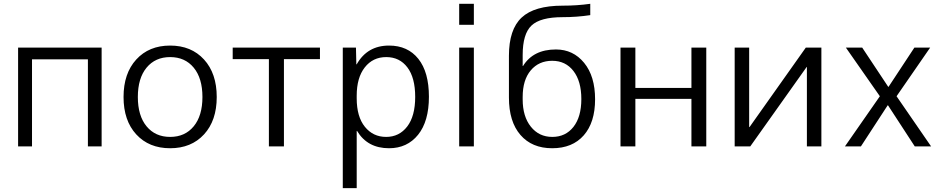

<svg xmlns="http://www.w3.org/2000/svg" viewBox="-20 -770 4968 1010"><path d="M75.2 0V-519.5H514.6V0H442.4V-458H148.4V0Z M696.8 -63Q629.9 -135.7 629.9 -259.8Q629.9 -383.8 696.8 -457Q763.7 -530.3 875 -530.3Q986.3 -530.3 1053.2 -457Q1120.1 -383.8 1120.1 -259.8Q1120.1 -135.7 1053.2 -63Q986.3 9.8 875 9.8Q763.7 9.8 696.8 -63ZM751 -414.1Q705.1 -358.4 705.1 -259.8Q705.1 -161.1 751 -105.5Q796.9 -49.8 875 -49.8Q953.1 -49.8 999 -105.5Q1044.9 -161.1 1044.9 -259.8Q1044.9 -358.4 999 -414.1Q953.1 -469.7 875 -469.7Q796.9 -469.7 751 -414.1Z M1204.1 -459V-519.5H1663.1V-459H1473.6V0H1394.5V-459Z M1783.2 219.7V-519.5H1852.5L1854.5 -431.6H1856.4Q1912.1 -530.3 2026.4 -530.3Q2125 -530.3 2180.7 -460.4Q2236.3 -390.6 2236.3 -261.2Q2236.3 -131.8 2179.2 -61Q2122.1 9.8 2026.4 9.8Q1913.1 9.8 1858.4 -81.1H1856.4V219.7ZM1856.4 -252.9Q1856.4 -156.2 1899.4 -103Q1942.4 -49.8 2011.2 -49.8Q2080.1 -49.8 2122.1 -104.5Q2164.1 -159.2 2164.1 -260.3Q2164.1 -361.3 2123 -415.5Q2082 -469.7 2011.7 -469.7Q1941.4 -469.7 1898.9 -415.5Q1856.4 -361.3 1856.4 -266.6Z M2395.5 0V-519.5H2472.7V0ZM2395.5 -639.6V-750H2472.7V-639.6Z M2657.2 -256.8V-476.6Q2657.2 -615.2 2724.1 -677.7Q2791 -740.2 2939.5 -740.2Q3016.6 -740.2 3085 -750V-690.4Q3014.6 -679.7 2939.5 -679.7Q2822.3 -679.7 2775.9 -635.7Q2729.5 -591.8 2729.5 -480.5V-422.9H2731.4Q2785.2 -509.8 2904.3 -509.8Q2995.1 -509.8 3052.7 -439.5Q3110.4 -369.1 3110.4 -247.6Q3110.4 -126 3050.8 -58.1Q2991.2 9.8 2884.8 9.8Q2778.3 9.8 2717.8 -60.1Q2657.2 -129.9 2657.2 -256.8ZM2729.5 -247.1Q2729.5 -157.2 2772.5 -103.5Q2815.4 -49.8 2885.3 -49.8Q2955.1 -49.8 2996.6 -102.5Q3038.1 -155.3 3038.1 -249Q3038.1 -342.8 2996.6 -396.5Q2955.1 -450.2 2884.8 -450.2Q2814.5 -450.2 2772 -399.9Q2729.5 -349.6 2729.5 -259.8Z M3244.1 0V-519.5H3322.3V-307.6H3617.2V-519.5H3695.3V0H3617.2V-250H3322.3V0Z M3844.7 0V-519.5H3920.9V-101.6H3922.9L4218.8 -519.5H4300.8V0H4224.6V-418H4223.6L3926.8 0Z M4424.8 0 4608.4 -263.7 4429.7 -519.5H4515.6L4652.3 -313.5H4654.3L4790 -519.5H4873L4696.3 -263.7L4877.9 0H4792L4651.4 -215.8H4649.4L4508.8 0Z"/></svg>

Font: GenEi M Gothic v2 Regular
Style: Regular
Weight: 400
Version: Version 2.0